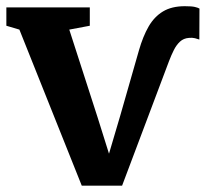

<svg xmlns="http://www.w3.org/2000/svg" viewBox="-24 -579 651 607"><path d="M234.5 8 37.3 -485.4 -3.9 -497.6V-555.7H259.9V-497.6L195 -485.4L284.3 -208.7L320.6 -93.1L356 -212.9L415.2 -419.6Q427.9 -464 445.8 -495.1Q463.8 -526.3 491.3 -542.8Q518.8 -559.4 560.1 -559.4Q582 -559.4 591.8 -557.1Q601.7 -554.8 606.6 -551.9L606.2 -454Q600.5 -456.1 592.2 -458.2Q583.8 -460.3 573.3 -459.2Q556.5 -458 545 -447.4Q533.5 -436.7 525.5 -420.5Q517.4 -404.3 510.3 -385.7L362 8Z"/></svg>

Font: Merriweather Light
Style: Regular
Weight: 300
Designer: Eben Sorkin
Foundry: Eben Sorkin
Version: Version 2.100